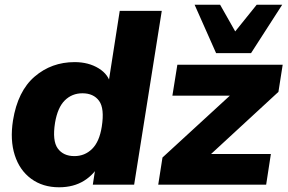

<svg xmlns="http://www.w3.org/2000/svg" viewBox="-20 -782 1218 813"><path d="M230 11Q161 11 112 -25Q63 -61 42.5 -125Q22 -189 35 -272Q55 -396 126.5 -457.5Q198 -519 296 -519Q355 -519 398 -492.5Q441 -466 449 -422H438L487 -736H665L548 0H373L387 -91H403Q381 -45 336.5 -17Q292 11 230 11ZM295 -121Q339 -121 370 -151.5Q401 -182 411 -246Q423 -323 399.5 -355Q376 -387 329 -387Q285 -387 254.5 -357Q224 -327 213 -262Q201 -186 224.5 -153.5Q248 -121 295 -121ZM650 0 668 -115 998 -418 991 -377H710L731 -508H1177L1159 -393L825 -85L832 -130H1127L1107 0ZM895 -557 804 -762H912L976 -649L1067 -762H1175L1043 -557Z"/></svg>

Font: Mulish ExtraLight Black
Style: Italic
Weight: 900
Italic angle: -9°
Version: Version 3.603